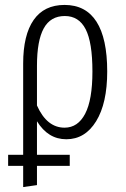

<svg xmlns="http://www.w3.org/2000/svg" viewBox="-20 -554 511 779"><path d="M130 -62V74H263V119H130V197L74 205V119H13V74H74V-296Q74 -412 116.5 -473Q159 -534 242 -534Q328 -534 371.5 -466Q415 -398 415 -264Q415 -135 370 -62Q325 11 249 11Q175 11 130 -62ZM130 -287V-126Q170 -36 242 -36Q296 -36 325.5 -92.5Q355 -149 355 -264Q355 -382 327.5 -435.5Q300 -489 243 -489Q185 -489 157.5 -439Q130 -389 130 -287Z"/></svg>

Font: Fira Sans Extra Condensed Light
Style: Regular
Weight: 300
Width: 1
Designer: Carrois Corporate & Edenspiekermann AG
Foundry: Carrois Corporate GbR & Edenspiekermann AG
Version: Version 4.203